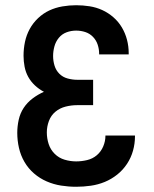

<svg xmlns="http://www.w3.org/2000/svg" viewBox="-20 -702 590 734"><path d="M271 12Q242 12 213.5 7.5Q185 3 158.5 -8.5Q132 -20 110 -39Q88 -58 73.5 -83Q59 -108 52.5 -136.5Q46 -165 46 -194Q46 -219 51.5 -244Q57 -269 70.5 -289.5Q84 -310 104.5 -325.5Q125 -341 148 -351Q129 -361 113.5 -375.5Q98 -390 88 -408Q78 -426 74 -447Q70 -468 70 -489Q70 -516 75.5 -542Q81 -568 93.5 -591Q106 -614 125.5 -632.5Q145 -651 168.5 -662Q192 -673 218.5 -677.5Q245 -682 271 -682Q297 -682 322.5 -678Q348 -674 371 -663.5Q394 -653 413.5 -636Q433 -619 446 -597Q459 -575 465.5 -550Q472 -525 472 -499V-494H359V-497Q359 -514 353.5 -531Q348 -548 335.5 -561Q323 -574 306 -579.5Q289 -585 271 -585Q252 -585 234.5 -578.5Q217 -572 205 -557.5Q193 -543 188 -524.5Q183 -506 183 -488Q183 -469 188.5 -451Q194 -433 207 -420Q220 -407 238.5 -402Q257 -397 275 -397H336V-300H275Q253 -300 231 -294.5Q209 -289 192 -275Q175 -261 167 -239.5Q159 -218 159 -196Q159 -173 166 -151.5Q173 -130 189 -114Q205 -98 227 -91.5Q249 -85 271 -85Q292 -85 313 -90Q334 -95 350 -108.5Q366 -122 374.5 -142Q383 -162 383 -182V-184H496V-181Q496 -153 488.5 -126Q481 -99 465.5 -75.5Q450 -52 428 -34.5Q406 -17 380.5 -6.5Q355 4 327 8Q299 12 271 12Z"/></svg>

Font: Lode Term
Style: Bold
Weight: 700
Monospace: yes
Designer: Belleve Invis
Foundry: Belleve Invis
Version: Version 29.2.0